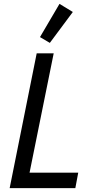

<svg xmlns="http://www.w3.org/2000/svg" viewBox="-20 -974 480 994"><path d="M30 0 170 -698H258L133 -80H385L370 0ZM238 -752 187 -782 288 -954 357 -912Z"/></svg>

Font: IBM Plex Sans Condensed Text
Style: Italic
Weight: 450
Width: 3
Italic angle: -11°
Designer: Mike Abbink, Paul van der Laan, Pieter van Rosmalen
Foundry: Bold Monday
Version: Version 1.1